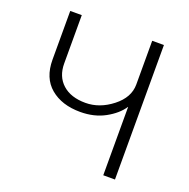

<svg xmlns="http://www.w3.org/2000/svg" viewBox="-128 -840 947 963"><g transform="rotate(20 346.0 -359.0)"><path d="M85.9 -458V-717.8H147.5V-460Q147.5 -390.6 191.9 -350.6Q236.3 -310.5 314.5 -310.5Q389.6 -310.5 456.5 -362.8Q523.4 -415 523.4 -484.4V-717.8H585.9V0H523.4V-364.3H522.5Q494.1 -321.3 437 -290Q379.9 -258.8 305.7 -258.8Q207 -258.8 146.5 -309.6Q85.9 -360.4 85.9 -458Z"/></g></svg>

Font: Gothic A1 Light
Style: Regular
Weight: 300
Version: Version 2.50